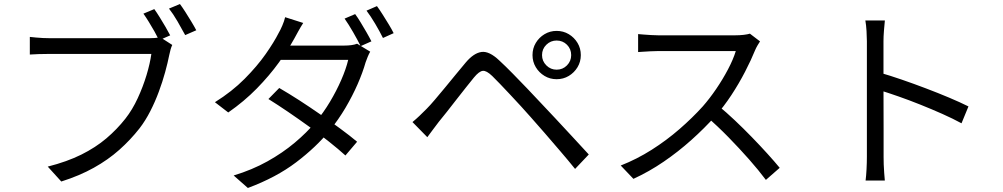

<svg xmlns="http://www.w3.org/2000/svg" viewBox="-20 -877 5040 965"><path d="M755.5 -831.3Q767.7 -814.4 782.6 -790.4Q797.5 -766.4 811.5 -742.4Q825.6 -718.5 835.4 -699.3L779.7 -674.8Q769.7 -695.2 756.2 -719.2Q742.6 -743.2 728.1 -766.8Q713.6 -790.4 700.8 -808.4ZM884.4 -856.7Q896.8 -840.1 911.8 -816.6Q926.8 -793 941.5 -768.7Q956.3 -744.4 966.5 -724.9L910.8 -700.6Q894.2 -731.6 872 -769.9Q849.7 -808.2 829.3 -833.8ZM845.8 -651.1Q840.8 -640.6 837.4 -628.4Q833.9 -616.2 830.8 -601Q823 -561.7 809.9 -513.9Q796.8 -466 778.1 -415.7Q759.5 -365.4 735.3 -318.1Q711.1 -270.8 681.6 -232.3Q636 -174.1 579.7 -124Q523.3 -73.8 451.5 -33.8Q379.7 6.3 288 35.3L220 -39.6Q317.4 -64.4 388.9 -100Q460.3 -135.6 514.3 -181.3Q568.2 -227.1 610 -280.3Q645.7 -325.8 672.2 -383.4Q698.8 -441 716.5 -499.6Q734.1 -558.1 740.7 -606Q726.3 -606 687.4 -606Q648.5 -606 595.7 -606Q542.8 -606 485 -606Q427.2 -606 374.4 -606Q321.5 -606 282.6 -606Q243.7 -606 229.4 -606Q199.7 -606 174.5 -605.1Q149.3 -604.3 129.9 -602.9V-691.5Q144 -690.1 160.7 -688.4Q177.4 -686.7 195.7 -685.9Q214 -685 230 -685Q241.9 -685 272.6 -685Q303.3 -685 345.9 -685Q388.5 -685 436.9 -685Q485.2 -685 533.1 -685Q580.9 -685 622.4 -685Q663.9 -685 693 -685Q722 -685 731.4 -685Q742.9 -685 757 -685.9Q771.1 -686.7 784.9 -690.3Z M1765 -806.2Q1778 -788.8 1792.8 -764.2Q1807.7 -739.7 1822.1 -714.7Q1836.5 -689.7 1846.7 -669.2L1792.6 -645.1Q1777.8 -675.5 1754.8 -715.3Q1731.9 -755.1 1711.9 -783.5ZM1874.6 -846.3Q1888.2 -827.9 1903.8 -803Q1919.5 -778.1 1934.4 -753.6Q1949.3 -729.1 1958.5 -710.3L1904.8 -686.1Q1888.5 -719 1865.9 -757.3Q1843.3 -795.5 1822.1 -823.5ZM1383.5 -434.8Q1431.5 -406.9 1484.5 -372.8Q1537.4 -338.6 1590 -302Q1642.6 -265.5 1690.4 -230.4Q1738.2 -195.3 1774.8 -164.6L1716.1 -95.6Q1681.7 -126.8 1634.6 -164.2Q1587.6 -201.7 1534.4 -240.1Q1481.1 -278.5 1428.3 -314.5Q1375.4 -350.4 1329.1 -379.3ZM1840.7 -617.3Q1834.4 -606.8 1828.1 -591.4Q1821.9 -576 1817.6 -563.9Q1803.2 -513 1777.4 -453.9Q1751.6 -394.9 1716.3 -335Q1681 -275.2 1636.6 -220.6Q1568.8 -137.3 1468.4 -61.2Q1368 14.9 1225.8 67.8L1154.4 5Q1247.7 -23.3 1324.1 -66Q1400.5 -108.6 1461.4 -159.8Q1522.3 -210.9 1566.9 -264.4Q1605.9 -310.8 1638.5 -365.5Q1671.2 -420.3 1695.1 -475.1Q1719.1 -530 1730.1 -576.2H1359.5L1391.5 -647.9H1709.4Q1729.5 -647.9 1746.3 -650.2Q1763.1 -652.5 1774.8 -657.3ZM1504 -761.6Q1491.5 -742 1479.1 -719.6Q1466.7 -697.2 1459.2 -683.2Q1429.3 -628.8 1381.9 -563.1Q1334.5 -497.5 1270.8 -432.3Q1207 -367.2 1127.2 -311.7L1060.2 -363.3Q1146.2 -417 1209.4 -480.7Q1272.6 -544.4 1315.3 -605.3Q1357.9 -666.2 1380.9 -711.9Q1388.8 -725 1398.8 -748.2Q1408.8 -771.4 1413.1 -790.6Z M2704.3 -600.1Q2704.3 -570 2725.9 -548.4Q2747.5 -526.8 2777.6 -526.8Q2808.3 -526.8 2829.6 -548.4Q2850.8 -570 2850.8 -600.1Q2850.8 -630.8 2829.6 -652.1Q2808.3 -673.3 2777.6 -673.3Q2747.5 -673.3 2725.9 -652.1Q2704.3 -630.8 2704.3 -600.1ZM2656.4 -600.1Q2656.4 -633.8 2672.9 -661.3Q2689.3 -688.7 2716.8 -705.2Q2744.2 -721.7 2777.6 -721.7Q2811.3 -721.7 2838.8 -705.2Q2866.2 -688.7 2882.7 -661.3Q2899.2 -633.8 2899.2 -600.1Q2899.2 -566.8 2882.7 -539.3Q2866.2 -511.9 2838.8 -495.4Q2811.3 -478.9 2777.6 -478.9Q2744.2 -478.9 2716.8 -495.4Q2689.3 -511.9 2672.9 -539.3Q2656.4 -566.8 2656.4 -600.1ZM2053.1 -263.5Q2072.8 -279.8 2088.5 -294.9Q2104.2 -310.1 2123.8 -329.6Q2142 -347.8 2165.7 -375.8Q2189.5 -403.7 2216.6 -436.6Q2243.7 -469.5 2270.8 -502.6Q2298 -535.7 2321.3 -563.4Q2361 -610.3 2400 -615.8Q2439 -621.3 2490 -572.6Q2520.5 -544.5 2557 -507.2Q2593.6 -469.8 2629.8 -432.1Q2666 -394.4 2694.8 -363.2Q2728.8 -327.8 2770.9 -282.4Q2813 -237 2857.1 -189.6Q2901.2 -142.2 2939.2 -100.6L2870.4 -28Q2835.4 -71.4 2795.5 -117.8Q2755.7 -164.3 2717.3 -208.7Q2679 -253.1 2646.7 -289.1Q2625.3 -313.7 2598.4 -342.9Q2571.5 -372.1 2544.3 -401.2Q2517.2 -430.3 2493.5 -454.9Q2469.7 -479.6 2454 -495Q2424.7 -523.1 2406.3 -520.9Q2387.9 -518.7 2362.2 -487.6Q2344.3 -465.7 2321 -436.3Q2297.7 -406.9 2272.9 -375.1Q2248.1 -343.2 2225.3 -314.1Q2202.4 -285.1 2185.3 -264.5Q2170.4 -245.2 2154.8 -224Q2139.3 -202.8 2127.7 -187.5Z M3799.9 -669Q3795.4 -662.6 3787.6 -649.2Q3779.7 -635.7 3775.4 -625.2Q3755.6 -576.2 3724.8 -516.6Q3694 -456.9 3655.8 -398.8Q3617.6 -340.8 3576.1 -294.2Q3520.7 -232.3 3454.9 -173.5Q3389.2 -114.6 3316.1 -64.6Q3243 -14.5 3163.6 21.9L3099.8 -45.1Q3180.8 -76.9 3255.4 -124.2Q3329.9 -171.5 3395.2 -228.2Q3460.5 -285 3511.9 -341.9Q3546.1 -380.8 3579.4 -429.6Q3612.7 -478.4 3639.2 -528.8Q3665.7 -579.2 3678.1 -620.4Q3669.5 -620.4 3639.7 -620.4Q3609.9 -620.4 3568.9 -620.4Q3527.8 -620.4 3482.7 -620.4Q3437.6 -620.4 3396.6 -620.4Q3355.5 -620.4 3326.4 -620.4Q3297.4 -620.4 3288.4 -620.4Q3270.7 -620.4 3249.2 -619.2Q3227.8 -618 3210.2 -616.9Q3192.7 -615.8 3187.2 -615.4V-705.7Q3194.3 -704.9 3212.7 -703.5Q3231.1 -702.1 3252.1 -700.8Q3273.2 -699.5 3288.4 -699.5Q3298.5 -699.5 3327.7 -699.5Q3356.8 -699.5 3397.3 -699.5Q3437.8 -699.5 3481.9 -699.5Q3525.9 -699.5 3566.3 -699.5Q3606.8 -699.5 3635.7 -699.5Q3664.7 -699.5 3674.3 -699.5Q3698.8 -699.5 3718.2 -701.9Q3737.6 -704.3 3749.1 -707.8ZM3589.1 -346.7Q3630.1 -313 3673.5 -272Q3716.9 -231 3758.9 -187.7Q3800.8 -144.5 3836.9 -104.7Q3873 -64.9 3898.8 -33.5L3829.4 27.2Q3793.6 -20.7 3744.7 -76.2Q3695.7 -131.6 3641.2 -187.4Q3586.6 -243.2 3532 -290.4Z M4337 -88.4Q4337 -102.5 4337 -144.5Q4337 -186.6 4337 -245.1Q4337 -303.7 4337 -368.5Q4337 -433.4 4337 -494.3Q4337 -555.3 4337 -602Q4337 -648.8 4337 -669.8Q4337 -691.2 4335.2 -721.1Q4333.4 -751 4329.3 -774.2H4427.4Q4425 -751.7 4422.7 -722Q4420.4 -692.4 4420.4 -669.8Q4420.4 -631.1 4420.4 -576.4Q4420.4 -521.7 4420.4 -460.5Q4420.4 -399.2 4420.7 -338.5Q4421 -277.8 4421 -225.5Q4421 -173.2 4421 -136.6Q4421 -100 4421 -88.4Q4421 -72.4 4421.6 -51Q4422.2 -29.6 4424 -8.1Q4425.8 13.4 4427.2 30.3H4330.5Q4333.6 6.2 4335.3 -27.1Q4337 -60.5 4337 -88.4ZM4402.7 -511.7Q4452.1 -497.5 4511.8 -477Q4571.4 -456.5 4633 -433.1Q4694.5 -409.8 4750.3 -386.3Q4806.1 -362.8 4847.5 -342.1L4812.6 -257.3Q4770 -280.5 4716.2 -304.5Q4662.5 -328.4 4605.9 -351Q4549.3 -373.7 4496.5 -392.1Q4443.7 -410.5 4402.7 -423.3Z"/></svg>

Font: Noto Sans HK Thin
Style: Regular
Weight: 100
Designer: Ryoko NISHIZUKA 西塚涼子 (kana, bopomofo & ideographs); Paul D. Hunt (Latin, Greek & Cyrillic); Sandoll Communications 산돌커뮤니
Foundry: Adobe
Version: Version 2.004-H2;hotconv 1.0.118;makeotfexe 2.5.65603